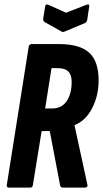

<svg xmlns="http://www.w3.org/2000/svg" viewBox="-20 -856 470 876"><path d="M22 0Q9 0 11 -12L111 -643Q114 -655 124 -655H248Q344 -655 387 -615.5Q430 -576 430 -489Q430 -421 401 -363.5Q372 -306 320 -285V-284L379 -12Q380 -7 377 -3.5Q374 0 368 0H267Q256 0 254 -12L207 -258H170L130 -12Q129 0 118 0ZM186 -361H216Q262 -361 284.5 -395Q307 -429 307 -482Q307 -515 291.5 -530Q276 -545 244 -545H215ZM374 -834Q389 -840 387 -826L378 -766Q375 -754 368 -751L275 -712Q267 -708 261 -712L186 -754Q175 -761 177 -771L186 -826Q188 -840 201 -834L281 -798Z"/></svg>

Font: Sofia Sans Extra Condensed ExtraBold
Style: Italic
Weight: 800
Italic angle: -9°
Designer: Botio Nikoltchev, Ani Petrova
Foundry: lettersoup
Version: Version 4.101; ttfautohint (v1.8.4.7-5d5b)